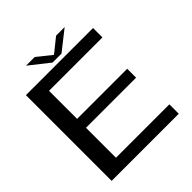

<svg xmlns="http://www.w3.org/2000/svg" viewBox="-214 -930 1069 1069"><g transform="rotate(-45 321.0 -395.0)"><path d="M48.5 0H577V-74H156.5V-310H551V-380H156.5V-601H577V-675H48.5ZM281.5 -698.5H352L469 -790.5H401.5L317.5 -723L233.5 -790.5H165Z"/></g></svg>

Font: Anybody SemiExpanded
Style: Regular
Weight: 400
Width: 6
Designer: Tyler Finck
Foundry: Etcetera Type Company
Version: Version 1.113;gftools[0.9.25]